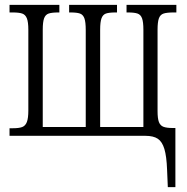

<svg xmlns="http://www.w3.org/2000/svg" viewBox="-20 -556 767 786"><path d="M664 139Q662 84 653 54Q644 24 626 12Q608 0 575 0H19V-31H32Q58 -31 71 -36Q84 -41 90 -56.5Q96 -72 96 -104V-434Q96 -466 90 -481Q84 -496 71 -500.5Q58 -505 32 -505H19V-536H223V-505H219Q192 -505 179 -500.5Q166 -496 160.5 -481Q155 -466 155 -434V-36H331V-433Q331 -466 325.5 -481Q320 -496 307.5 -500.5Q295 -505 269 -505H263V-536H459V-505H453Q426 -505 413.5 -500.5Q401 -496 395.5 -481Q390 -466 390 -434V-36H567V-434Q567 -466 561.5 -481Q556 -496 543 -500.5Q530 -505 504 -505H498V-536H702V-505H691Q663 -505 649.5 -500.5Q636 -496 630.5 -481Q625 -466 625 -434V-101Q625 -71 630.5 -56.5Q636 -42 649 -37Q662 -32 687 -32H698V210H667Z"/></svg>

Font: Noto Serif CondLight
Style: Regular
Weight: 300
Width: 3
Designer: Monotype Design Team
Foundry: Monotype Imaging Inc.
Version: Version 1.001